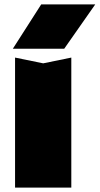

<svg xmlns="http://www.w3.org/2000/svg" viewBox="-20 -847 450 867"><path d="M48 -587 175 -561 302 -587V0H48ZM166 -827H410L270 -627H38Z"/></svg>

Font: Unbounded Black
Style: Regular
Weight: 900
Designer: Luke Prowse, Jean-Baptiste Morizot, Fátima Lázaro, Florian Runge
Foundry: NaN
Version: Version 1.701;gftools[0.9.28.dev5+ged2979d]